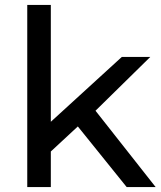

<svg xmlns="http://www.w3.org/2000/svg" viewBox="-20 -762 655 782"><path d="M91 0V-742H187V-266L476 -530H592L369 -311L614 0H496L297 -247L187 -145V0Z"/></svg>

Font: Montserrat Medium
Style: Regular
Weight: 500
Designer: Julieta Ulanovsky
Foundry: Julieta Ulanovsky
Version: Version 9.000; ttfautohint (v1.8.4.7-5d5b)